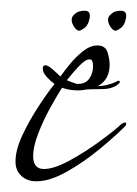

<svg xmlns="http://www.w3.org/2000/svg" viewBox="-20 -330 256 359"><path d="M48 9Q31 9 20 -1Q9 -11 9 -28Q9 -50 22 -77.5Q35 -105 52 -131Q69 -157 82 -173Q75 -178 67.5 -186Q60 -194 60 -202Q60 -208 65 -208Q70 -208 79.5 -199.5Q89 -191 93 -187Q100 -197 111 -210.5Q122 -224 135.5 -234.5Q149 -245 162 -245Q177 -245 181 -232.5Q185 -220 185 -209Q185 -181 163 -169Q179 -169 197 -177Q199 -179 202 -179Q204 -179 204 -177Q204 -175 202.5 -174Q201 -173 199 -171Q189 -164 174 -163.5Q159 -163 147 -163Q143 -163 137.5 -162Q132 -161 127 -161Q119 -161 111.5 -162Q104 -163 96 -166Q87 -152 74 -128.5Q61 -105 51.5 -80.5Q42 -56 42 -38Q42 -14 62 -14Q81 -14 109.5 -29.5Q138 -45 165.5 -65Q193 -85 207 -98Q209 -99 210.5 -100Q212 -101 213 -101Q216 -101 216 -98Q216 -96 213 -93Q196 -76 166.5 -51.5Q137 -27 105 -9Q73 9 48 9ZM125 -173Q140 -173 147 -183Q154 -193 154 -207Q154 -210 153 -214.5Q152 -219 147 -219Q141 -219 132.5 -211Q124 -203 116.5 -194Q109 -185 105 -180Q107 -179 115 -176Q123 -173 125 -173ZM130 -273Q125 -271 119.5 -278.5Q114 -286 114 -293Q114 -299 119.5 -303.5Q125 -308 126 -308Q129 -309 132 -309.5Q135 -310 138 -310Q148 -310 148 -301Q148 -296 147 -294Q146 -288 142.5 -282.5Q139 -277 130 -273ZM198 -273Q193 -271 187.5 -278.5Q182 -286 182 -293Q182 -299 187.5 -303.5Q193 -308 194 -308Q202 -310 205 -310Q216 -310 216 -301Q216 -297 215 -294Q214 -288 210.5 -282.5Q207 -277 198 -273Z"/></svg>

Font: Sassy Frass
Style: Regular
Weight: 400
Designer: Robert E. Leuschke
Foundry: Robert E. Leuschke
Version: Version 1.010; ttfautohint (v1.8.3)